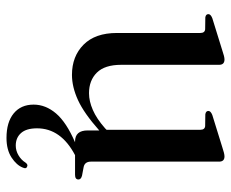

<svg xmlns="http://www.w3.org/2000/svg" viewBox="-80 -420 711 591"><g transform="rotate(90 275.5 -124.5)"><path d="M81.5 -129V-385.5Q81.5 -399.5 70 -400.5L33.5 -401Q23.5 -402.5 23.5 -410.5Q23.5 -417.5 36 -422.5L136 -453.5Q154.5 -460 163 -460Q179.5 -460 179.5 -443.5V-142Q179.5 -91.5 203.5 -67.2Q227.5 -43 267 -43Q291.5 -43 318.5 -54.8Q345.5 -66.5 375 -92.5L379.5 -97V-385.5Q379.5 -399.5 368 -400.5L332 -401Q321.5 -402.5 321.5 -410.5Q321.5 -417.5 334 -422.5L434 -453.5Q453 -460 461.5 -460Q477.5 -460 477.5 -443.5V-49Q477.5 -30 494 -26.5L520.5 -21.5Q532.5 -18.5 532.5 -10.5Q532.5 0 518 0H457.5Q375 43.5 375 117Q375 150 389.5 166.2Q404 182.5 428 182.5Q444 182.5 458.2 174Q472.5 165.5 480.5 152.5Q486 145 491.5 147Q501 149.5 496 160.5Q488.5 180 464.8 195.5Q441 211 404.5 211Q356 211 329 188.8Q302 166.5 302 127.5Q302 90.5 329.2 58.5Q356.5 26.5 418 0H415.5Q381.5 0 381.5 -39V-74.5Q328.5 -27.5 288 -9Q247.5 9.5 210.5 9.5Q153.5 9.5 117.5 -26.2Q81.5 -62 81.5 -129Z"/></g></svg>

Font: Fraunces 72pt S000
Style: Regular
Weight: 400
Version: Version 1.000; ttfautohint (v1.8.3)